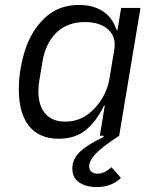

<svg xmlns="http://www.w3.org/2000/svg" viewBox="-20 -548 640 775"><path d="M461 0Q389 47 364.5 74.5Q340 102 340 122Q340 138 349.5 145.5Q359 153 374 153Q401 153 430 127L468 170Q453 186 428 196.5Q403 207 370 207Q328 207 300 188.5Q272 170 272 132Q272 93 304 63.5Q336 34 398 5V0H383L403 -122H400Q368 -56 325 -22Q282 12 217 12Q139 12 97.5 -39Q56 -90 56 -188Q56 -265 80.5 -343.5Q105 -422 160 -475Q215 -528 300 -528Q357 -528 396 -502Q435 -476 451 -426H454L469 -516H547ZM365 -114Q411 -165 422 -232L441 -346Q450 -399 416.5 -429Q383 -459 323 -459Q251 -459 207 -415.5Q163 -372 151 -297L139 -225Q135 -201 135 -180Q135 -121 163 -89Q191 -57 244 -57Q314 -57 365 -114Z"/></svg>

Font: iA Writer Mono V
Style: Regular
Weight: 400
Italic angle: -9.5°
Designer: Mike Abbink, Paul van der Laan, Pieter van Rosmalen
Foundry: Bold Monday
Version: Version 2.000